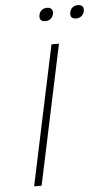

<svg xmlns="http://www.w3.org/2000/svg" viewBox="-58 -883 495 919"><g transform="rotate(-5 189.5 -423.0)"><path d="M210 -670 68 0H104L246 -670ZM165 -814C161 -796 169 -783 191 -783C212 -783 225 -796 230 -814V-815C234 -834 223 -846 204 -846C182 -846 169 -833 165 -815ZM313 -814C309 -796 317 -783 339 -783C360 -783 373 -796 378 -814V-815C382 -834 372 -846 352 -846C330 -846 317 -833 313 -815Z"/></g></svg>

Font: LT Wave Text Thin Italic
Style: Regular
Weight: 100
Designer: Daniel Lyons
Version: Version 2.5 (Glyphs App)